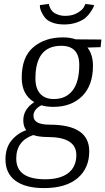

<svg xmlns="http://www.w3.org/2000/svg" viewBox="-20 -701 538 981"><path d="M301 -510Q338 -510 367 -500H368L498 -499L494 -460L427 -458Q455 -422 455 -365Q455 -265 400 -210Q345 -155 252 -155Q220 -155 191 -163Q151 -142 151 -109Q151 -64 234 -64Q436 -64 436 72Q436 159 376 209.5Q316 260 205 260Q110 260 59 222.5Q8 185 8 114Q8 54 38.5 17Q69 -20 114 -36Q99 -55 99 -86Q99 -143 155 -179Q91 -217 91 -304Q91 -410 150.5 -460Q210 -510 301 -510ZM223 -1Q179 -1 150 -11Q63 19 63 109Q63 215 211 215Q288 215 329 183Q370 151 370 91Q370 -1 223 -1ZM385 -369Q385 -467 293 -467Q161 -467 161 -300Q161 -249 185.5 -222Q210 -195 255 -195Q317 -195 351 -239Q385 -283 385 -369ZM314 -620Q350 -620 375.5 -635Q401 -650 408 -664L416 -679V-681L461 -675Q460 -671 457.5 -664.5Q455 -658 443.5 -640.5Q432 -623 417 -610Q402 -597 373 -586.5Q344 -576 308 -576Q272 -576 246.5 -586Q221 -596 209.5 -611Q198 -626 191.5 -640.5Q185 -655 184 -665V-675L230 -681V-679Q230 -677 231 -673Q232 -669 237 -658.5Q242 -648 250 -640.5Q258 -633 275 -626.5Q292 -620 314 -620Z"/></svg>

Font: ArsenalItalic
Style: Italic
Weight: 400
Italic angle: -9°
Designer: Andrij Shevchenko
Foundry: Stairsfor.com
Version: Version 1.000